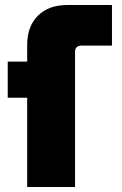

<svg xmlns="http://www.w3.org/2000/svg" viewBox="-20 -750 489 770"><path d="M89 0V-358H11V-503H89V-570Q89 -644 132 -687Q175 -730 251 -730H429V-567H305Q294 -567 287.5 -560.5Q281 -554 281 -544V0Z"/></svg>

Font: MuseoModerno Black
Style: Regular
Weight: 900
Designer: Pablo Cosgaya, Héctor Gatti, Marcela Romero, and the Authors of The MuseoModerno Project.
Foundry: Omnibus-Type Team
Version: Version 1.001